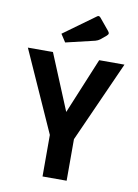

<svg xmlns="http://www.w3.org/2000/svg" viewBox="-92 -904 696 965"><g transform="rotate(10 255.5 -421.5)"><path d="M502 -625 317 -212V0H194V-212L9 -625H137L255 -340L373 -625ZM163 -723 323 -839Q328 -843 332 -843Q337 -843 342 -837L390 -779Q397 -771 397 -766Q397 -760 389 -753L360 -729Q351 -722 337 -718L189 -683Z"/></g></svg>

Font: Changa Medium
Style: Regular
Weight: 500
Designer: Eduardo Rodriguez Tunni
Foundry: Eduardo Rodriguez Tunni
Version: Version 2.002; ttfautohint (v1.5) -l 8 -r 50 -G 150 -x 14 -H